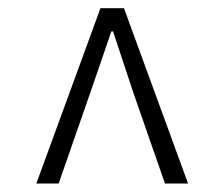

<svg xmlns="http://www.w3.org/2000/svg" viewBox="-20 -761 540 462"><path d="M67.4 -319.3 221.7 -741.2H278.3L432.6 -319.3H377L300.8 -538.1L252 -685.5H248L197.3 -538.1L121.1 -319.3Z"/></svg>

Font: Gen Shin Gothic Monospace Light
Style: Regular
Weight: 300
Designer: [Source Han Sans]
Ryoko NISHIZUKA  (kana & ideographs); Paul D. Hunt (Latin, Greek & Cyrillic); Wenlong ZHANG  (bopomofo
Version: Version 1.002.20150607